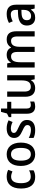

<svg xmlns="http://www.w3.org/2000/svg" viewBox="1508 -2208 710 3766"><g transform="rotate(-90 1863.0 -325.0)"><path d="M273 10C327 10 369 -1 405 -22V-110C368 -90 328 -77 279 -77C196 -77 153 -142 153 -267C153 -396 195 -462 281 -462C314 -462 351 -451 384 -436L415 -519C382 -537 334 -549 279 -549C138 -549 48 -456 48 -267C48 -78 133 10 273 10Z M949 -271C949 -450 857 -549 721 -549C573 -549 491 -447 491 -271C491 -97 580 10 718 10C866 10 949 -97 949 -271ZM595 -270C595 -396 633 -464 720 -464C806 -464 845 -396 845 -271C845 -145 806 -75 720 -75C633 -75 595 -146 595 -270Z M1393 -151C1393 -238 1339 -275 1252 -314C1165 -353 1139 -370 1139 -409C1139 -445 1169 -467 1225 -467C1270 -467 1312 -453 1353 -433L1386 -512C1337 -536 1286 -549 1227 -549C1114 -549 1040 -496 1040 -404C1040 -318 1092 -281 1182 -240C1272 -201 1293 -179 1293 -143C1293 -100 1263 -73 1196 -73C1142 -73 1082 -93 1040 -116V-22C1081 -1 1130 10 1196 10C1320 10 1393 -46 1393 -151Z M1684 -75C1641 -75 1617 -102 1617 -158V-459H1749V-539H1617V-660H1552L1520 -543L1449 -508V-459H1515V-154C1515 -32 1574 10 1658 10C1695 10 1731 2 1754 -9V-88C1734 -80 1708 -75 1684 -75Z M2271 -539H2169V-263C2169 -141 2139 -76 2042 -76C1979 -76 1950 -118 1950 -205V-539H1848V-187C1848 -56 1906 10 2021 10C2083 10 2140 -16 2171 -71H2177L2190 0H2271Z M2969 -549C2905 -549 2850 -522 2818 -464H2811C2789 -519 2740 -549 2666 -549C2605 -549 2551 -523 2523 -467H2517L2503 -539H2422V0H2525V-273C2525 -393 2551 -463 2639 -463C2699 -463 2727 -423 2727 -339V0H2828V-290C2828 -402 2860 -463 2944 -463C3003 -463 3031 -423 3031 -338V0H3133V-354C3133 -489 3079 -549 2969 -549Z M3472 -549C3406 -549 3344 -531 3296 -504L3328 -430C3371 -452 3416 -468 3462 -468C3521 -468 3553 -437 3553 -359V-329L3471 -326C3321 -320 3245 -262 3245 -153C3245 -51 3304 10 3397 10C3476 10 3517 -17 3558 -75H3561L3579 0H3654V-364C3654 -488 3595 -549 3472 -549ZM3490 -258 3552 -260V-211C3552 -119 3501 -70 3429 -70C3381 -70 3350 -96 3350 -154C3350 -218 3387 -254 3490 -258Z"/></g></svg>

Font: Noto Sans Arabic SemCond Med
Style: Regular
Weight: 500
Width: 4
Designer: Monotype Design Team, Nadine Chahine, Nizar Qandah and Khaled Hosny
Foundry: Monotype Imaging Inc.
Version: Version 2.012